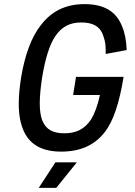

<svg xmlns="http://www.w3.org/2000/svg" viewBox="-20 -728 657 932"><path d="M349 -355 335 -267H465C455 -218 439 -176 422 -148C390 -100 348 -81 293 -81C237 -81 203 -99 185 -144C177 -165 173 -192 173 -226C173 -260 177 -301 184 -349C200 -447 221 -511 248 -552C280 -599 320 -619 375 -619C435 -619 470 -597 484 -546C491 -527 494 -501 493 -466L595 -485C593 -531 586 -569 573 -599C545 -672 486 -708 390 -708C298 -708 230 -673 179 -607C132 -548 100 -459 82 -349C75 -303 71 -262 71 -226C71 -168 80 -123 98 -86C129 -23 189 8 277 8C368 8 438 -22 488 -86C532 -142 560 -233 580 -355ZM168 184H253L353 60H249Z"/></svg>

Font: Arthouse Owned Medium
Style: Italic
Weight: 500
Italic angle: -10°
Designer: Jeremy Tribby
Foundry: Tribby Type
Version: Version 1.000;PS 001.000;hotconv 1.0.88;makeotf.lib2.5.64775